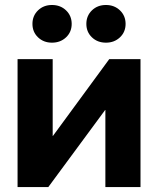

<svg xmlns="http://www.w3.org/2000/svg" viewBox="-20 -754 637 774"><path d="M546.4 0H404.8V-310.5H403.8L174.8 0H50.8V-515.6H192.4V-206.1H193.4L420.4 -515.6H546.4ZM189.5 -582Q155.8 -582 133.3 -603.5Q110.8 -625 110.8 -657.7Q110.8 -690.4 133.3 -712.2Q155.8 -733.9 189.5 -733.9Q223.6 -733.9 246.3 -712.2Q269 -690.4 269 -657.7Q269 -625 246.3 -603.5Q223.6 -582 189.5 -582ZM407.2 -582Q373 -582 350.6 -603.5Q328.1 -625 328.1 -657.7Q328.1 -690.4 350.6 -712.2Q373 -733.9 407.2 -733.9Q440.9 -733.9 463.6 -712.2Q486.3 -690.4 486.3 -657.7Q486.3 -625 463.6 -603.5Q440.9 -582 407.2 -582Z"/></svg>

Font: Inter Display
Style: Bold
Weight: 700
Designer: Rasmus Andersson
Foundry: rsms
Version: Version 4.001;git-9221beed3